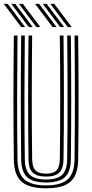

<svg xmlns="http://www.w3.org/2000/svg" viewBox="-22 -988 485 1015"><path d="M221.5 7.5Q131.2 7.5 91.8 -27.8Q52.2 -63 51.2 -144.8Q49 -303.5 49.1 -468.1Q49.2 -632.8 51.2 -800H70.5Q68.8 -643 68.5 -476.6Q68.2 -310.2 70.5 -145Q71.5 -71 106.9 -39.5Q142.2 -8 221.5 -8Q300.2 -8 335.6 -39.5Q371 -71 372 -145Q374 -307 373.9 -471.5Q373.8 -636 372 -800H391.2Q393.2 -636 393.4 -472.6Q393.5 -309.2 391.2 -144.8Q390.2 -63 350.8 -27.8Q311.2 7.5 221.5 7.5ZM221.5 -23.2Q152 -23.2 121.4 -51.6Q90.8 -80 90 -145.2Q87.8 -309.5 87.9 -472.6Q88 -635.8 90 -800H109.2Q107.5 -641 107.2 -475.8Q107 -310.5 109.2 -145.5Q110 -88 136.2 -63.5Q162.5 -39 221.5 -39Q280.2 -39 306.2 -63.5Q332.2 -88 333.2 -145.5Q335.2 -307.5 335.1 -471.8Q335 -636 333.2 -800H352.5Q354.5 -635.2 354.6 -472.4Q354.8 -309.5 352.5 -145.2Q351.8 -80 321.2 -51.6Q290.8 -23.2 221.5 -23.2ZM221.5 -54.5Q172.8 -54.5 151 -75.6Q129.2 -96.8 128.8 -145.8Q126.5 -310 126.6 -472.9Q126.8 -635.8 128.8 -800H148Q146.2 -643 146 -476.4Q145.8 -309.8 148 -146Q148.5 -105.8 165.2 -87.9Q182 -70 221.5 -70Q260.5 -70 277.1 -87.9Q293.8 -105.8 294.2 -146Q296.5 -309 296.4 -472.4Q296.2 -635.8 294.2 -800H313.8Q315.8 -634.8 315.9 -472.2Q316 -309.8 313.8 -145.8Q313 -96.5 291.4 -75.5Q269.8 -54.5 221.5 -54.5ZM170.2 -845 78.2 -967.5H99L191 -845ZM90 -845 -2.2 -967.5H18.8L110.8 -845ZM130 -845 38 -967.5H59L151 -845ZM336.2 -845 244.2 -967.5H265L357 -845ZM255.8 -845 163.8 -967.5H184.8L276.8 -845ZM296 -845 204 -967.5H224.8L316.8 -845Z"/></svg>

Font: Big Shoulders Inline Text SemiBold
Style: Regular
Weight: 600
Designer: Patric King
Foundry: XO Type Co
Version: Version 1.000